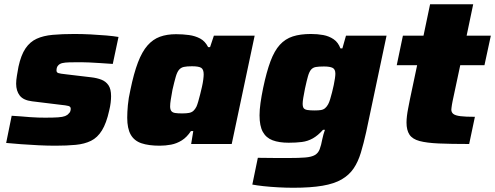

<svg xmlns="http://www.w3.org/2000/svg" viewBox="-20 -678 2331 904"><path d="M241 8Q204 8 162 6Q120 4 80 1Q40 -2 9 -5L35 -133Q57 -132 79 -130Q101 -128 121.5 -126.5Q142 -125 160 -124.5Q178 -124 193 -124Q231 -124 253 -125.5Q275 -127 286.5 -131.5Q298 -136 304 -144Q309 -148 311 -154Q313 -160 313 -166Q313 -176 302.5 -179Q292 -182 262 -185L131 -201Q90 -206 73 -228Q56 -250 56 -284Q56 -300 59.5 -321Q63 -342 67 -364Q79 -419 100 -450Q121 -481 152.5 -495.5Q184 -510 228.5 -514Q273 -518 330 -518Q367 -518 406.5 -516Q446 -514 480.5 -511Q515 -508 538 -504L511 -377Q481 -379 452 -381Q423 -383 399.5 -384Q376 -385 362 -385Q329 -385 307.5 -384.5Q286 -384 273.5 -381Q261 -378 254 -370Q250 -366 248 -360Q246 -354 246 -346Q246 -337 254.5 -334Q263 -331 292 -328L410 -314Q436 -311 457 -303Q478 -295 490.5 -277Q503 -259 503 -225Q503 -212 501 -194.5Q499 -177 494 -157Q481 -98 460 -64Q439 -30 408.5 -15Q378 0 336.5 4Q295 8 241 8Z M732 8Q680 8 646 -3.5Q612 -15 595.5 -44Q579 -73 579 -124Q579 -149 582 -182.5Q585 -216 594 -255Q610 -333 629.5 -384Q649 -435 674.5 -464Q700 -493 733 -505Q766 -517 809 -517Q841 -517 870 -513Q899 -509 922.5 -496.5Q946 -484 960 -456H969L987 -510H1179L1071 0H880L890 -61H879Q860 -32 836 -17Q812 -2 785.5 3Q759 8 732 8ZM838 -144Q858 -144 870.5 -146.5Q883 -149 891 -156.5Q899 -164 905 -176Q909 -185 913.5 -200.5Q918 -216 922.5 -234Q927 -252 931 -269.5Q935 -287 937 -303Q939 -319 939 -328Q939 -351 927.5 -358.5Q916 -366 884 -366Q860 -366 846 -363Q832 -360 823 -349.5Q814 -339 807.5 -316.5Q801 -294 792 -255Q787 -227 784 -208.5Q781 -190 781 -177Q781 -163 786.5 -155.5Q792 -148 804.5 -146Q817 -144 838 -144Z M1361 206Q1327 206 1290 204Q1253 202 1221 198.5Q1189 195 1168 191L1194 65Q1216 65 1240 65.5Q1264 66 1288.5 66Q1313 66 1336 66Q1388 66 1417.5 63.5Q1447 61 1462.5 52Q1478 43 1485 25Q1492 7 1498 -25Q1500 -35 1503 -45.5Q1506 -56 1510 -67H1501Q1477 -40 1453 -26.5Q1429 -13 1401.5 -9.5Q1374 -6 1339 -6Q1294 -6 1263.5 -17.5Q1233 -29 1217.5 -57Q1202 -85 1202 -135Q1202 -161 1206.5 -193Q1211 -225 1219 -264Q1235 -340 1253.5 -389.5Q1272 -439 1297.5 -467Q1323 -495 1358.5 -506.5Q1394 -518 1444 -518Q1475 -518 1502 -513Q1529 -508 1550.5 -493.5Q1572 -479 1583 -450H1592L1609 -510H1800L1704 -56Q1692 -2 1679 41Q1666 84 1645 115Q1624 146 1589 166.5Q1554 187 1498.5 196.5Q1443 206 1361 206ZM1461 -158Q1480 -158 1491.5 -160Q1503 -162 1511 -169Q1519 -176 1525 -187Q1530 -196 1534.5 -211Q1539 -226 1543.5 -243.5Q1548 -261 1551.5 -278Q1555 -295 1557 -309Q1559 -323 1559 -331Q1559 -352 1546 -358.5Q1533 -365 1505 -365Q1481 -365 1467 -362.5Q1453 -360 1444.5 -350Q1436 -340 1430 -319Q1424 -298 1416 -261Q1411 -236 1408 -218Q1405 -200 1405 -190Q1405 -175 1410 -168.5Q1415 -162 1428 -160Q1441 -158 1461 -158Z M2189 0Q2103 0 2046 -2.5Q1989 -5 1955.5 -14Q1922 -23 1908 -44Q1894 -65 1894 -101Q1894 -115 1896 -132Q1898 -149 1902 -169Q1906 -189 1910 -210L1944 -371H1848L1877 -510H1974L2005 -658H2208L2177 -510H2291L2261 -371H2147L2111 -202Q2109 -194 2108 -186Q2107 -178 2106 -172Q2105 -166 2105 -162Q2105 -149 2114.5 -141.5Q2124 -134 2148 -131Q2172 -128 2216 -128Z"/></svg>

Font: Saira SemiExpanded ExtraBold
Style: Italic
Weight: 800
Width: 6
Italic angle: -12°
Designer: Hector Gatti with collaboration of the Omnibus-Type team
Foundry: Omnibus-Type
Version: Version 1.101